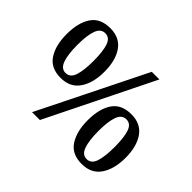

<svg xmlns="http://www.w3.org/2000/svg" viewBox="-156 -963 1211 1211"><g transform="rotate(45 449.5 -357.0)"><path d="M210 -280Q122 -280 82 -341.5Q42 -403 42 -503Q42 -604 82 -664Q122 -724 211 -724Q295 -724 337 -664Q379 -604 379 -503Q379 -403 337 -341.5Q295 -280 210 -280ZM236 0 590 -714H658L306 0ZM210 -324Q251 -324 266.5 -371Q282 -418 282 -503Q282 -587 266.5 -633Q251 -679 211 -679Q171 -679 154.5 -633Q138 -587 138 -503Q138 -418 154.5 -371Q171 -324 210 -324ZM688 10Q600 10 560 -51.5Q520 -113 520 -213Q520 -314 560 -374Q600 -434 689 -434Q773 -434 815 -374Q857 -314 857 -213Q857 -113 815 -51.5Q773 10 688 10ZM688 -34Q729 -34 744.5 -81Q760 -128 760 -213Q760 -297 744.5 -343Q729 -389 689 -389Q649 -389 632.5 -343Q616 -297 616 -213Q616 -128 632.5 -81Q649 -34 688 -34Z"/></g></svg>

Font: Noto Serif Lao Medium
Style: Regular
Weight: 500
Designer: Monotype Design Team
Foundry: Monotype Imaging Inc.
Version: Version 2.003; ttfautohint (v1.8.4.7-5d5b)